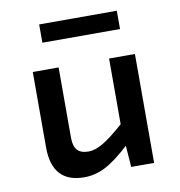

<svg xmlns="http://www.w3.org/2000/svg" viewBox="-77 -737 768 818"><g transform="rotate(-10 307.0 -328.5)"><path d="M146 -586.9V-666H481.9V-586.9ZM525.9 0H426.8L419.9 -92.8Q358.9 -36.6 314.5 -13.9Q270 8.8 223.1 8.8Q84 8.8 84 -145V-471.2H195.8V-166Q195.8 -130.4 211.2 -113.3Q226.6 -96.2 259.8 -96.2Q288.1 -96.2 323.2 -116.9Q358.4 -137.7 414.1 -187V-471.2H525.9Z"/></g></svg>

Font: IntelOne Mono Medium
Style: Regular
Weight: 500
Designer: Fred Shallcrass
Foundry: Frere-Jones Type LLC
Version: Version 1.200;hotconv 1.1.0;makeotfexe 2.6.0;FJTRelease1.2